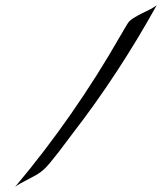

<svg xmlns="http://www.w3.org/2000/svg" viewBox="-20 -723 626 743"><path d="M586.4 -702.6Q437 -433.6 259.3 -204.1Q250 -191.9 235.6 -172.6Q221.2 -153.3 205.6 -132.8Q166.5 -82.5 151.1 -68.6Q135.7 -54.7 121.6 -46.6Q107.4 -38.6 93.8 -31.7Q55.2 -12.7 38.6 0Q267.1 -272 445.8 -584.5Q446.3 -585.4 451.2 -593.5Q456.1 -601.6 461.4 -611.3Q475.1 -635.3 481.4 -641.6Q487.8 -647.9 501.7 -656.2Q515.6 -664.6 530 -671.6Q544.4 -678.7 558.8 -685.8Q573.2 -692.9 586.4 -702.6Z"/></svg>

Font: Fondamento
Style: Italic
Weight: 400
Italic angle: -12°
Version: Version 1.000